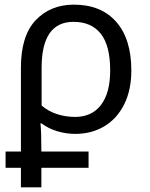

<svg xmlns="http://www.w3.org/2000/svg" viewBox="-20 -566 645 826"><path d="M4 156V86H70V-275Q70 -412 133.5 -479Q197 -546 298 -546Q415 -546 480 -472Q545 -398 545 -263Q545 -178 514 -116.5Q483 -55 428.5 -22.5Q374 10 304 10Q264 10 226 -1.5Q188 -13 159 -35H154Q156 -20 157 12.5Q158 45 158 86H361V156H158V240H70V156ZM303 -63Q375 -63 414.5 -114.5Q454 -166 454 -263Q454 -370 413.5 -421Q373 -472 296 -472Q159 -472 159 -274V-112Q188 -87 225.5 -75Q263 -63 303 -63Z"/></svg>

Font: Noto Sans Living
Style: Regular
Weight: 400
Designer: Monotype Design Team
Foundry: Monotype Imaging Inc.
Version: Version 2.013; ttfautohint (v1.8.4.7-5d5b)